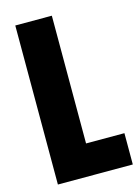

<svg xmlns="http://www.w3.org/2000/svg" viewBox="-130 -879 750 1025"><g transform="rotate(-15 245.0 -366.5)"><path d="M59 73V-806H261V-100H473V73Z"/></g></svg>

Font: Farlight84_Sys_V01
Style: Bold
Weight: 700
Designer: Monotype Design Team, Nadine Chahine and Nizar Qandah
Foundry: Monotype Imaging Inc.
Version: Version 2.004;October 31, 2024;FontCreator 14.0.0.2814 64-bi